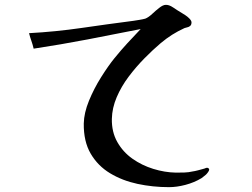

<svg xmlns="http://www.w3.org/2000/svg" viewBox="-20 -739 1040 793"><path d="M844 -39Q844 -35 840 -29Q836 -23 831 -18Q826 -14 820.5 -9.5Q815 -5 812 -3Q782 15 746 24.5Q710 34 678 34Q611 34 548 20.5Q485 7 434.5 -23.5Q384 -54 354.5 -104.5Q325 -155 326 -229Q327 -273 347.5 -323Q368 -373 397.5 -420Q427 -467 453 -499Q479 -531 506.5 -561Q534 -591 561 -619Q451 -597 341 -576Q231 -555 119 -538Q115 -555 109.5 -570.5Q104 -586 100 -602Q210 -608 316.5 -623.5Q423 -639 531 -653Q543 -655 556 -657Q569 -659 580 -662Q593 -667 608.5 -681.5Q624 -696 637 -706Q653 -719 665 -719Q671 -719 678 -717Q685 -715 697 -707Q701 -704 712 -697Q723 -690 735.5 -682.5Q748 -675 754 -670Q771 -656 771 -647Q771 -635 764 -631Q761 -628 754.5 -626.5Q748 -625 742 -623Q714 -610 691 -595.5Q668 -581 644 -561Q612 -534 577 -498.5Q542 -463 511.5 -422.5Q481 -382 462 -337.5Q443 -293 442 -248Q441 -194 464.5 -152.5Q488 -111 527 -83.5Q566 -56 613 -41.5Q660 -27 706 -26Q724 -26 741.5 -26.5Q759 -27 776 -31Q784 -32 797.5 -35.5Q811 -39 818 -41Q826 -43 830 -45Q832 -46 836 -46Q838 -46 841 -44Q844 -42 844 -39Z"/></svg>

Font: Kaisei Opti
Style: Bold
Weight: 700
Designer: Font-Kai, 金井和夫
Foundry: KAZUO KANAI
Version: Version 5.003